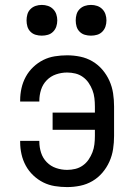

<svg xmlns="http://www.w3.org/2000/svg" viewBox="-20 -753 540 781"><path d="M253 8Q228 8 203 4Q178 0 156 -11Q134 -22 115.5 -39.5Q97 -57 85 -79Q73 -101 67.5 -125.5Q62 -150 62 -175V-180H140V-177Q140 -154 147 -132Q154 -110 170 -93.5Q186 -77 208 -69.5Q230 -62 253 -62Q270 -62 286.5 -66Q303 -70 317 -80Q331 -90 340.5 -104Q350 -118 356 -133.5Q362 -149 364 -166Q366 -183 366 -200V-225H194V-295H366V-320Q366 -337 364 -354Q362 -371 356 -386.5Q350 -402 340.5 -416Q331 -430 317 -440Q303 -450 286.5 -454Q270 -458 253 -458Q230 -458 208 -450.5Q186 -443 170 -426.5Q154 -410 147 -388Q140 -366 140 -343V-340H62V-345Q62 -370 67.5 -394.5Q73 -419 85 -441Q97 -463 115.5 -480.5Q134 -498 156 -509Q178 -520 203 -524Q228 -528 253 -528Q280 -528 306.5 -522.5Q333 -517 356 -503.5Q379 -490 396.5 -469.5Q414 -449 425 -424.5Q436 -400 440 -373.5Q444 -347 444 -320V-200Q444 -173 440 -146.5Q436 -120 425 -95.5Q414 -71 396.5 -50.5Q379 -30 356 -16.5Q333 -3 306.5 2.5Q280 8 253 8ZM350 -608Q337 -608 325 -611.5Q313 -615 304 -624Q295 -633 291.5 -645Q288 -657 288 -670Q288 -683 291.5 -695Q295 -707 304 -716Q313 -725 325 -729Q337 -733 350 -733Q363 -733 375 -729Q387 -725 396 -716Q405 -707 409 -695Q413 -683 413 -670Q413 -657 409 -645Q405 -633 396 -624Q387 -615 375 -611.5Q363 -608 350 -608ZM150 -608Q137 -608 125 -611.5Q113 -615 104 -624Q95 -633 91.5 -645Q88 -657 88 -670Q88 -683 91.5 -695Q95 -707 104 -716Q113 -725 125 -729Q137 -733 150 -733Q163 -733 175 -729Q187 -725 196 -716Q205 -707 209 -695Q213 -683 213 -670Q213 -657 209 -645Q205 -633 196 -624Q187 -615 175 -611.5Q163 -608 150 -608Z"/></svg>

Font: Iosevka Term
Style: Regular
Weight: 400
Monospace: yes
Designer: Belleve Invis
Foundry: Belleve Invis
Version: Version 30.0.1